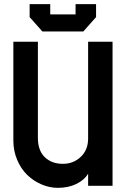

<svg xmlns="http://www.w3.org/2000/svg" viewBox="-20 -903 617 933"><path d="M261.2 9.8Q220.2 9.8 181.2 -7.1Q142.1 -23.9 111.8 -53.5Q81.5 -83 63.2 -126.7Q44.9 -170.4 44.9 -220.2V-700.2H164.1V-232.9Q164.1 -171.9 197.5 -139.4Q231 -106.9 286.1 -106.9Q336.4 -106.9 372.3 -140.6Q408.2 -174.3 408.2 -230V-700.2H526.9V0H408.2V-59.1Q389.6 -27.8 350.8 -9Q312 9.8 261.2 9.8ZM124 -819.8V-882.8H224.1V-833H347.2V-882.8H446.8V-819.8L384.8 -750H186Z"/></svg>

Font: Cakra Normal
Style: Regular
Weight: 400
Designer: Lucia Kollert, Vojtech Kollert
Foundry: OoM Type
Version: Version 1.000;Glyphs 3.1.1 (3148)